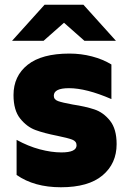

<svg xmlns="http://www.w3.org/2000/svg" viewBox="-20 -779 543 810"><path d="M50 -41V-189Q99 -162 148 -149Q197 -136 239 -136Q303 -136 303 -166Q303 -183 284.5 -190Q266 -197 222 -206Q166 -217 129.5 -230.5Q93 -244 65 -279Q37 -314 37 -378Q37 -458 96.5 -505.5Q156 -553 273 -553Q322 -553 368 -541Q414 -529 450 -507V-361Q344 -407 271 -407Q207 -407 207 -375Q207 -359 225 -352.5Q243 -346 287 -338Q340 -330 378 -317.5Q416 -305 444 -270Q472 -235 472 -171Q472 -89 412.5 -39Q353 11 237 11Q124 11 50 -41ZM168 -759H332L469 -607H336L250 -683L164 -607H31Z"/></svg>

Font: Chess Sans ExtraBold
Style: Regular
Weight: 800
Designer: Wolf Bōese
Foundry: Wolf Bōese
Version: Version 7.223